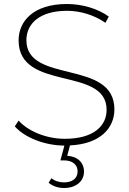

<svg xmlns="http://www.w3.org/2000/svg" viewBox="-20 -724 646 960"><path d="M301 216C358 216 400 184 400 134C400 89 368 58 316 55L330 3C483 -4 552 -85 552 -177C552 -430 112 -302 112 -523C112 -604 176 -670 316 -670C379 -670 450 -650 507 -610L524 -641C471 -680 392 -704 315 -704C147 -704 73 -618 73 -522C73 -264 513 -395 513 -175C513 -95 449 -30 304 -30C208 -30 119 -70 73 -121L54 -92C103 -37 200 3 302 4L282 78H301C344 78 368 101 368 133C368 169 340 188 300 188C277 188 254 181 237 167L223 190C246 208 271 216 301 216Z"/></svg>

Font: Montserrat-Alt1 ExtLt
Style: Regular
Weight: 200
Designer: Differentunic
Foundry: Differentunic
Version: Version 7.222